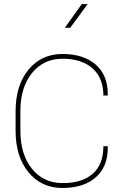

<svg xmlns="http://www.w3.org/2000/svg" viewBox="-20 -913 623 943"><path d="M487.8 -194.8H508.3L509.3 -192.4Q510.7 -95.2 450.9 -42.5Q391.1 10.3 287.1 10.3Q183.1 10.3 119.9 -66.9Q56.6 -144 56.6 -271V-366.7Q56.6 -493.7 119.9 -570.8Q183.1 -647.9 286.9 -647.9Q390.6 -647.9 450.7 -595.2Q510.7 -542.5 509.3 -446.3L508.3 -443.8H487.8Q487.8 -529.8 434.6 -577.1Q381.3 -624.5 287.6 -624.5Q193.8 -624.5 137 -554Q80.1 -483.4 80.1 -367.7V-271Q80.1 -154.3 137 -84Q193.8 -13.7 288.3 -13.7Q382.8 -13.7 435.3 -59.6Q487.8 -105.5 487.8 -194.8ZM298.3 -776.4 381.8 -893.1H410.6L324.7 -776.4Z"/></svg>

Font: Yantramanav Thin
Style: Regular
Weight: 250
Version: Version 1.001;PS 1.0;hotconv 1.0.72;makeotf.lib2.5.5900; ttf